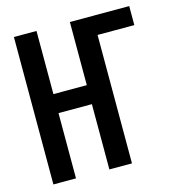

<svg xmlns="http://www.w3.org/2000/svg" viewBox="-105 -788 809 878"><g transform="rotate(-15 300.0 -349.0)"><path d="M40 -698H147V-399H305V-698H586V-608H412V0H305V-309H147V0H40Z"/></g></svg>

Font: IBM Plex Mono Medium
Style: Regular
Weight: 500
Monospace: yes
Designer: Mike Abbink, Paul van der Laan, Pieter van Rosmalen
Foundry: Bold Monday
Version: Version 2.3